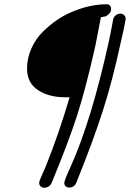

<svg xmlns="http://www.w3.org/2000/svg" viewBox="-20 -797 610 902"><path d="M188 85Q178 85 171 78.5Q164 72 164 63Q164 58 167 49.5Q170 41 179 21Q188 1 195 -15Q259 -176 307 -340H287Q209 -340 158 -374Q107 -408 107 -475Q107 -524 127.5 -569.5Q148 -615 181 -647.5Q214 -680 247 -702.5Q280 -725 313 -739Q400 -777 482 -777Q491 -777 496.5 -770.5Q502 -764 502 -755Q502 -742 493 -732.5Q484 -723 475 -720L454 -716Q453 -709 428 -582Q383 -381 342 -254Q301 -127 223 61Q212 85 188 85ZM305 84Q295 84 288.5 78Q282 72 282 63Q282 51 311 -12Q409 -229 491 -601Q498 -632 511 -702Q512 -715 522.5 -724Q533 -733 546 -733Q557 -733 564.5 -724.5Q572 -716 570 -705Q563 -663 548 -601Q509 -419 463 -276Q417 -133 339 60Q329 84 305 84Z"/></svg>

Font: Comic Neue
Style: Italic
Weight: 400
Italic angle: -12°
Designer: Craig Rozynski
Foundry: Craig Rozynski
Version: Version 2.003